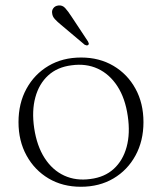

<svg xmlns="http://www.w3.org/2000/svg" viewBox="-20 -686 604 716"><path d="M282.5 -471.5Q350.5 -471.5 403 -440.5Q455.5 -409.5 485.2 -355.2Q515 -301 515 -230.5Q515 -160.5 485.2 -106Q455.5 -51.5 403 -20.5Q350.5 10.5 281.5 10.5Q213.5 10.5 161.2 -20.5Q109 -51.5 79 -106Q49 -160.5 49 -230.5Q49 -301 78.8 -355.2Q108.5 -409.5 161 -440.5Q213.5 -471.5 282.5 -471.5ZM317 -18.5Q370 -25 404.2 -56.2Q438.5 -87.5 452.2 -138Q466 -188.5 456.5 -253Q447 -319.5 417.8 -364.5Q388.5 -409.5 344.8 -429.8Q301 -450 247 -442.5Q194 -436 159.8 -404.8Q125.5 -373.5 111.8 -323Q98 -272.5 107.5 -208Q117.5 -141.5 146.5 -96.5Q175.5 -51.5 219.5 -31.2Q263.5 -11 317 -18.5ZM246.5 -624.5 308 -531.5Q310 -528 311 -524.5Q312 -521 309 -518.5Q306.5 -516 302.8 -516.8Q299 -517.5 296 -519L207.5 -593.5Q194 -604.5 184.8 -614.5Q175.5 -624.5 174.5 -636.5Q172.5 -646.5 178.8 -655.2Q185 -664 197.5 -665.5Q212.5 -667.5 223 -656Q233.5 -644.5 246.5 -624.5Z"/></svg>

Font: Fraunces ExtraLight
Style: Regular
Weight: 250
Version: Version 1.000;[b76b70a41]